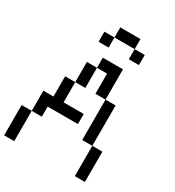

<svg xmlns="http://www.w3.org/2000/svg" viewBox="-231 -1133 1154 1267"><g transform="rotate(30 346.0 -500.0)"><path d="M461.5 -923.1H538.5V-846.2H461.5ZM307.7 -923.1V-1000H461.5V-923.1ZM230.8 -923.1H307.7V-846.2H230.8ZM0 0V-230.8H76.9V0ZM538.5 0V-230.8H615.4V0ZM76.9 -230.8V-384.6H153.8V-538.5H230.8V-384.6H384.6V-307.7H153.8V-230.8ZM461.5 -230.8V-538.5H538.5V-230.8ZM230.8 -538.5V-692.3H307.7V-538.5ZM384.6 -538.5V-692.3H307.7V-769.2H461.5V-538.5Z"/></g></svg>

Font: Mintsoda - Lime Green 13x16
Style: Regular
Weight: 400
Designer: Mintsoda-15
Version: Version 1.0